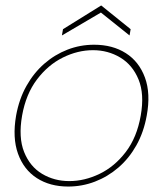

<svg xmlns="http://www.w3.org/2000/svg" viewBox="-20 -672 598 704"><path d="M230 12Q163 12 115 -19Q67 -50 46 -108.5Q25 -167 39 -248Q50 -309 77 -357Q104 -405 142.5 -438.5Q181 -472 227.5 -490Q274 -508 325 -508Q393 -508 441.5 -477Q490 -446 511.5 -387.5Q533 -329 518 -248Q507 -187 480 -139Q453 -91 414 -57.5Q375 -24 328 -6Q281 12 230 12ZM234 -8Q290 -8 345 -34.5Q400 -61 441 -114.5Q482 -168 496 -248Q510 -327 488 -380.5Q466 -434 421 -461Q376 -488 321 -488Q265 -488 210.5 -461Q156 -434 115.5 -380.5Q75 -327 61 -248Q47 -168 68.5 -114.5Q90 -61 134.5 -34.5Q179 -8 234 -8ZM207 -542 211 -565 351 -652 459 -565 455 -542 350 -626Z"/></svg>

Font: DM Sans 28pt Thin
Style: Italic
Weight: 250
Italic angle: -10°
Version: Version 4.004;gftools[0.9.30]